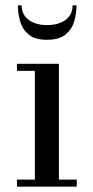

<svg xmlns="http://www.w3.org/2000/svg" viewBox="-20 -699 350 719"><path d="M200.5 -460V-26.5H267.5V0H43.5V-26.5H110.5V-433.5H43.5V-460ZM156 -550Q111 -550 87.5 -569.5Q64 -589 55.5 -618.8Q47 -648.5 47 -679H61Q61 -654.5 73.8 -638Q86.5 -621.5 108 -613.2Q129.5 -605 156 -605Q183 -605 204.8 -613.2Q226.5 -621.5 239.2 -638Q252 -654.5 252 -679H266.5Q266.5 -648.5 257.8 -618.8Q249 -589 225 -569.5Q201 -550 156 -550Z"/></svg>

Font: Bodoni Moda 9pt
Style: Regular
Weight: 400
Designer: Owen Earl
Foundry: indestructible type
Version: Version 2.005